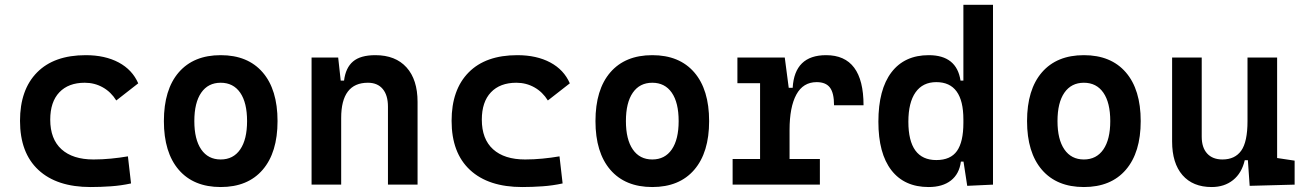

<svg xmlns="http://www.w3.org/2000/svg" viewBox="-20 -752 5313 782"><path d="M349.1 9.8Q211.4 9.8 136.5 -59.8Q61.5 -129.4 61.5 -259.8Q61.5 -386.7 130.9 -457Q200.2 -527.3 329.1 -527.3Q407.7 -527.3 463.4 -497.6Q519 -467.8 543 -412.6L453.6 -342.8Q432.1 -377.4 398.7 -396.2Q365.2 -415 325.2 -415Q258.8 -415 221.7 -376Q184.6 -336.9 184.6 -264.6Q184.6 -185.5 230.5 -144Q276.4 -102.5 360.8 -102.5Q396.5 -102.5 431.9 -106Q467.3 -109.4 501 -115.2L513.7 -4.9Q473.6 3.9 431.6 6.8Q389.6 9.8 349.1 9.8Z M878.9 9.8Q768.6 9.8 708 -60.5Q647.5 -130.9 647.5 -258.8Q647.5 -387.2 708 -457.3Q768.6 -527.3 878.9 -527.3Q989.3 -527.3 1049.8 -457.3Q1110.4 -387.2 1110.4 -258.8Q1110.4 -130.9 1049.8 -60.5Q989.3 9.8 878.9 9.8ZM878.9 -102.5Q930.2 -102.5 958.3 -143.3Q986.3 -184.1 986.3 -258.8Q986.3 -334 958.3 -374.5Q930.2 -415 878.9 -415Q827.6 -415 799.6 -374.5Q771.5 -334 771.5 -258.8Q771.5 -184.1 799.6 -143.3Q827.6 -102.5 878.9 -102.5Z M1560.1 0V-317.4Q1560.1 -364.3 1538.8 -389.6Q1517.6 -415 1478.5 -415Q1369.6 -415 1369.6 -271.5V0H1249V-517.6H1357.4L1367.7 -423.8H1381.3Q1387.7 -476.1 1418 -501.7Q1448.2 -527.3 1508.8 -527.3Q1590.8 -527.3 1635.7 -477.5Q1680.7 -427.7 1680.7 -336.9V0Z M2106.9 9.8Q1969.2 9.8 1894.3 -59.8Q1819.3 -129.4 1819.3 -259.8Q1819.3 -386.7 1888.7 -457Q1958 -527.3 2086.9 -527.3Q2165.5 -527.3 2221.2 -497.6Q2276.9 -467.8 2300.8 -412.6L2211.4 -342.8Q2189.9 -377.4 2156.5 -396.2Q2123 -415 2083 -415Q2016.6 -415 1979.5 -376Q1942.4 -336.9 1942.4 -264.6Q1942.4 -185.5 1988.3 -144Q2034.2 -102.5 2118.7 -102.5Q2154.3 -102.5 2189.7 -106Q2225.1 -109.4 2258.8 -115.2L2271.5 -4.9Q2231.4 3.9 2189.5 6.8Q2147.5 9.8 2106.9 9.8Z M2636.7 9.8Q2526.4 9.8 2465.8 -60.5Q2405.3 -130.9 2405.3 -258.8Q2405.3 -387.2 2465.8 -457.3Q2526.4 -527.3 2636.7 -527.3Q2747.1 -527.3 2807.6 -457.3Q2868.2 -387.2 2868.2 -258.8Q2868.2 -130.9 2807.6 -60.5Q2747.1 9.8 2636.7 9.8ZM2636.7 -102.5Q2688 -102.5 2716.1 -143.3Q2744.1 -184.1 2744.1 -258.8Q2744.1 -334 2716.1 -374.5Q2688 -415 2636.7 -415Q2585.4 -415 2557.4 -374.5Q2529.3 -334 2529.3 -258.8Q2529.3 -184.1 2557.4 -143.3Q2585.4 -102.5 2636.7 -102.5Z M3195.8 -222.7V-104.5H3319.3V0H2963.9V-104.5H3075.7V-413.1H2983.4V-517.6H3176.3L3192.4 -394.5H3208.5Q3216.3 -527.3 3344.7 -527.3Q3497.1 -527.3 3497.1 -323.2H3377Q3377 -373.5 3360.1 -395.5Q3343.3 -417.5 3306.2 -417.5Q3251 -417.5 3223.4 -366.7Q3195.8 -315.9 3195.8 -222.7Z M3762.2 9.8Q3663.6 9.8 3610.6 -58.6Q3557.6 -127 3557.6 -256.3Q3557.6 -387.7 3610.8 -457.5Q3664.1 -527.3 3762.7 -527.3Q3876.5 -527.3 3892.1 -423.8H3903.8V-732.4H4024.4V0L3919.4 4.9L3904.3 -93.8H3893.6Q3887.2 -43.5 3853 -16.8Q3818.8 9.8 3762.2 9.8ZM3903.8 -251.5V-265.6Q3903.8 -417.5 3793.5 -417.5Q3738.3 -417.5 3709 -376Q3679.7 -334.5 3679.7 -256.3Q3679.7 -100.1 3793.5 -100.1Q3851.6 -100.1 3877.7 -137.2Q3903.8 -174.3 3903.8 -251.5Z M4394.5 9.8Q4284.2 9.8 4223.6 -60.5Q4163.1 -130.9 4163.1 -258.8Q4163.1 -387.2 4223.6 -457.3Q4284.2 -527.3 4394.5 -527.3Q4504.9 -527.3 4565.4 -457.3Q4626 -387.2 4626 -258.8Q4626 -130.9 4565.4 -60.5Q4504.9 9.8 4394.5 9.8ZM4394.5 -102.5Q4445.8 -102.5 4473.9 -143.3Q4502 -184.1 4502 -258.8Q4502 -334 4473.9 -374.5Q4445.8 -415 4394.5 -415Q4343.3 -415 4315.2 -374.5Q4287.1 -334 4287.1 -258.8Q4287.1 -184.1 4315.2 -143.3Q4343.3 -102.5 4394.5 -102.5Z M4915 9.8Q4838.4 9.8 4796.1 -38.8Q4753.9 -87.4 4753.9 -175.8V-517.6H4874.5V-195.3Q4874.5 -150.9 4896.7 -126.7Q4918.9 -102.5 4959 -102.5Q5009.8 -102.5 5035.4 -138.4Q5061 -174.3 5061 -258.8V-517.6H5181.6V-108.4L5252.9 -97.7V0L5069.8 4.9L5062.5 -99.6H5049.8Q5037.6 -46.9 5002.2 -18.6Q4966.8 9.8 4915 9.8Z"/></svg>

Font: CaskaydiaCove NFP SemiBold
Style: Regular
Weight: 600
Designer: Aaron Bell
Foundry: Saja Typeworks
Version: Version 2111.001; VTT 6.35;Nerd Fonts 3.1.1